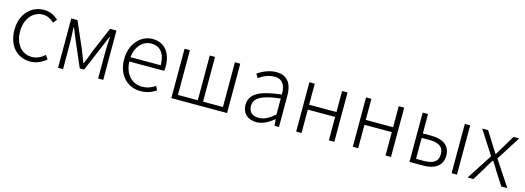

<svg xmlns="http://www.w3.org/2000/svg" viewBox="-4 -1271 5483 2007"><g transform="rotate(15 2738.0 -267.0)"><path d="M299 13C366 13 425 -16 471 -56L442 -97C406 -64 358 -38 304 -38C192 -38 117 -130 117 -266C117 -403 198 -496 305 -496C354 -496 393 -473 426 -442L459 -482C423 -515 374 -547 303 -547C171 -547 56 -444 56 -266C56 -89 161 13 299 13Z M599 0H653V-288C653 -331 648 -397 646 -450H651C666 -411 682 -372 698 -335L820 -52H867L987 -335C1003 -372 1019 -410 1035 -450H1040C1037 -397 1033 -331 1033 -288V0H1088V-534H1019L899 -252C885 -207 865 -162 846 -117H841C825 -162 806 -207 789 -252L666 -534H599Z M1492 13C1568 13 1618 -12 1661 -39L1638 -82C1598 -54 1554 -36 1497 -36C1382 -36 1305 -127 1302 -256H1680C1682 -270 1683 -285 1683 -299C1683 -455 1606 -547 1477 -547C1357 -547 1243 -440 1243 -266C1243 -91 1354 13 1492 13ZM1302 -303C1313 -425 1391 -497 1477 -497C1571 -497 1629 -432 1629 -303Z M1825 0H2428V-534H2370V-50H2155V-534H2098V-50H1883V-534H1825Z M2747 13C2816 13 2879 -24 2932 -68H2936L2942 0H2990V-338C2990 -456 2945 -547 2817 -547C2731 -547 2657 -505 2617 -478L2642 -435C2680 -462 2740 -496 2810 -496C2911 -496 2933 -414 2931 -335C2697 -309 2592 -252 2592 -135C2592 -35 2661 13 2747 13ZM2759 -37C2699 -37 2650 -64 2650 -138C2650 -219 2721 -269 2931 -292V-119C2869 -65 2818 -37 2759 -37Z M3176 0H3234V-253H3530V0H3589V-534H3530V-306H3234V-534H3176Z M3789 0H3847V-253H4143V0H4202V-534H4143V-306H3847V-534H3789Z M4402 0H4552C4677 0 4757 -54 4757 -164C4757 -271 4677 -324 4552 -324H4460V-534H4402ZM4460 -49V-276H4542C4647 -276 4698 -242 4698 -164C4698 -84 4647 -49 4542 -49ZM4858 0H4916V-534H4858Z M5031 0H5094L5180 -141C5199 -174 5218 -207 5239 -238H5244C5266 -207 5287 -174 5305 -141L5396 0H5461L5281 -273L5446 -534H5385L5306 -402C5287 -373 5271 -344 5253 -313H5249C5230 -344 5210 -373 5193 -402L5110 -534H5046L5211 -278Z"/></g></svg>

Font: Noto Sans SC Light
Style: Regular
Weight: 300
Designer: Ryoko NISHIZUKA 西塚涼子 (kana, bopomofo & ideographs); Paul D. Hunt (Latin, Greek & Cyrillic); Sandoll Communications 산돌커뮤니
Foundry: Adobe
Version: Version 2.004;hotconv 1.0.118;makeotfexe 2.5.65603